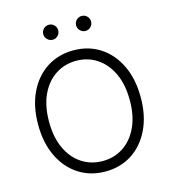

<svg xmlns="http://www.w3.org/2000/svg" viewBox="-132 -1028 1018 1144"><g transform="rotate(-15 376.5 -456.0)"><path d="M377.4 9.8Q284.7 9.8 213.1 -36.4Q141.6 -82.5 101.1 -166.5Q60.5 -250.5 60.5 -363.3Q60.5 -477.1 101.1 -561Q141.6 -645 213.1 -691.2Q284.7 -737.3 377.4 -737.3Q469.7 -737.3 541 -691.2Q612.3 -645 652.8 -561Q693.4 -477.1 693.4 -363.3Q693.4 -250 652.8 -166Q612.3 -82 541 -36.1Q469.7 9.8 377.4 9.8ZM377.4 -54.7Q448.2 -54.7 504.4 -91.3Q560.5 -127.9 593.3 -197.3Q626 -266.6 626 -363.3Q626 -460.9 593.3 -530Q560.5 -599.1 504.4 -636Q448.2 -672.9 377.4 -672.9Q306.2 -672.9 249.8 -636.2Q193.4 -599.6 160.6 -530.3Q127.9 -460.9 127.9 -363.3Q127.9 -266.6 160.4 -197.5Q192.9 -128.4 249.3 -91.6Q305.7 -54.7 377.4 -54.7ZM478.5 -830.1Q459.5 -830.1 445.8 -843.8Q432.1 -857.4 432.1 -876.5Q432.1 -895.5 445.8 -908.9Q459.5 -922.4 478.5 -922.4Q497.6 -922.4 511 -908.9Q524.4 -895.5 524.4 -876.5Q524.4 -857.4 511 -843.8Q497.6 -830.1 478.5 -830.1ZM275.9 -830.1Q256.8 -830.1 243.2 -843.8Q229.5 -857.4 229.5 -876.5Q229.5 -895.5 243.2 -908.9Q256.8 -922.4 275.9 -922.4Q294.9 -922.4 308.3 -908.9Q321.8 -895.5 321.8 -876.5Q321.8 -857.4 308.3 -843.8Q294.9 -830.1 275.9 -830.1Z"/></g></svg>

Font: Inter 17pt Light
Style: Regular
Weight: 300
Version: Version 4.001;git-66647c0bb